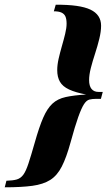

<svg xmlns="http://www.w3.org/2000/svg" viewBox="-101 -651 470 826"><path d="M-80.6 154.8 -73.4 126.6Q-45.2 125.8 -28.6 121Q-12.1 116.1 -0.8 100.8Q10.5 85.5 21.4 52.4Q32.3 19.4 48.4 -37.1Q67.7 -105.6 85.1 -145.2Q102.4 -184.7 124.6 -205.2Q146.8 -225.8 181.5 -233.5Q216.1 -241.1 269.4 -244.4Q223.4 -253.2 196 -266.1Q168.5 -279 156.9 -299.2Q145.2 -319.4 145.2 -349.2Q145.2 -371.8 151.2 -398.4Q157.3 -425 165.3 -452.8Q173.4 -480.6 179.4 -505.6Q185.5 -530.6 185.5 -549.2Q185.5 -568.5 180.6 -579.8Q175.8 -591.1 163.7 -596.8Q151.6 -602.4 130.6 -602.4L138.7 -630.6Q241.9 -631.5 287.9 -609.7Q333.9 -587.9 333.9 -540.3Q333.9 -515.3 326.2 -483.9Q318.5 -452.4 308.1 -420.6Q297.6 -388.7 289.9 -358.9Q282.3 -329 282.3 -306.5Q282.3 -281.5 292.7 -268.5Q303.2 -255.6 322.6 -255.6H341.1L333.1 -225.8H314.5Q296 -225.8 283.5 -222.6Q271 -219.4 260.1 -202.4Q249.2 -185.5 235.5 -147.2Q221.8 -108.9 202.4 -37.9Q184.7 26.6 164.9 65.3Q145.2 104 115.3 123Q85.5 141.9 38.3 148.4Q-8.9 154.8 -80.6 154.8Z"/></svg>

Font: Playfair 5pt SemiExpanded Light Black
Style: Italic
Weight: 900
Italic angle: -15.6°
Version: Version 2.001;gftools[0.9.30]